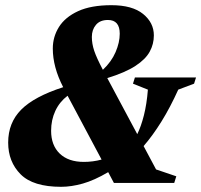

<svg xmlns="http://www.w3.org/2000/svg" viewBox="-20 -705 776 740"><path d="M419 0 397 -41.5Q343.5 -10 299.2 2.5Q255 15 215.5 15Q107.5 15 59.5 -33.2Q11.5 -81.5 11.5 -155.5Q11.5 -232 61.8 -282.5Q112 -333 223.5 -369Q183.5 -446.5 183.5 -518Q183.5 -563 207.2 -601Q231 -639 281 -662Q331 -685 409.5 -685Q490 -685 531.5 -651.2Q573 -617.5 573 -568.5Q573 -535 557 -505.8Q541 -476.5 502 -451Q463 -425.5 393.5 -404L509 -188Q523.5 -217 534.5 -260Q545.5 -303 550 -359.5L492.5 -382.5L500 -406.5H735.5L728 -382.5L667 -359.5Q636 -291 602.5 -237Q569 -183 533.5 -142L581.5 -52L659.5 -25.5L651.5 0ZM334 -562.5Q334 -536.5 343.2 -509Q352.5 -481.5 376.5 -436Q409.5 -467 425.5 -504.2Q441.5 -541.5 441.5 -575Q441.5 -628 396 -628Q365.5 -628 349.8 -609.2Q334 -590.5 334 -562.5ZM177 -201Q177 -145 210.2 -113Q243.5 -81 303 -81Q338.5 -81 371.5 -90L240.5 -336Q209.5 -312.5 193.2 -277.5Q177 -242.5 177 -201Z"/></svg>

Font: Newsreader 16pt ExtraBold
Style: Italic
Weight: 800
Italic angle: -17°
Designer: Hugues Gentile
Foundry: Production Type
Version: Version 1.003; ttfautohint (v1.8.3)